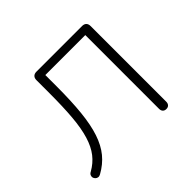

<svg xmlns="http://www.w3.org/2000/svg" viewBox="-120 -636 795 795"><g transform="rotate(-45 277.0 -239.0)"><path d="M445 6Q435 6 429.5 0Q424 -6 424 -16V-448H190V-382Q190 -296 183.5 -232.5Q177 -169 162 -124Q147 -79 122 -48.5Q97 -18 59 3Q52 7 45.5 6Q39 5 34.5 0.5Q30 -4 28.5 -9.5Q27 -15 29.5 -21.5Q32 -28 40 -32Q72 -50 93 -77Q114 -104 126.5 -145Q139 -186 144 -244Q149 -302 149 -383V-459Q149 -471 155.5 -477.5Q162 -484 174 -484H441Q453 -484 459.5 -477.5Q466 -471 466 -459V-16Q466 -6 460.5 0Q455 6 445 6Z"/></g></svg>

Font: Nunito ExtraLight
Style: Regular
Weight: 200
Designer: Vernon Adams
Foundry: Vernon Adams
Version: Version 3.602;April 4, 2023;FontCreator 14.0.0.2856 64-bit